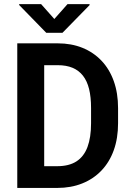

<svg xmlns="http://www.w3.org/2000/svg" viewBox="-20 -924 649 944"><path d="M261.2 0H122.1L123 -106.9H261.2Q319.3 -106.9 356 -130.6Q392.6 -154.3 410.2 -201.4Q427.7 -248.5 427.7 -318.4V-393.1Q427.7 -446.8 418 -486.3Q408.2 -525.9 387.9 -551.8Q367.7 -577.6 336.9 -590.6Q306.2 -603.5 264.2 -603.5H119.6V-710.9H264.2Q330.6 -710.9 385 -689Q439.5 -667 478.8 -625.7Q518.1 -584.5 539.3 -525.4Q560.5 -466.3 560.5 -392.1V-318.4Q560.5 -244.1 539.3 -185.3Q518.1 -126.5 478.5 -85.2Q439 -43.9 384 -22Q329.1 0 261.2 0ZM197.3 -710.9V0H64.9V-710.9ZM182.1 -903.8 247.1 -830.6 312 -903.8H420.4V-898.9L287.1 -762.7H207.5L74.2 -899.4V-903.8Z"/></svg>

Font: Roboto SemiCondensed SemiBold
Style: Regular
Weight: 600
Width: 4
Designer: Christian Robertson
Foundry: Google
Version: Version 3.009; 2024